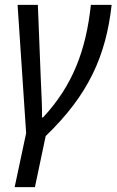

<svg xmlns="http://www.w3.org/2000/svg" viewBox="-20 -556 477 786"><path d="M40 210H123L167 1C343 -168 414 -329 437 -536H352C332 -349 277 -205 156 -75H152C153 -115 149 -184 147 -232L135 -536H52L87 -11Z"/></svg>

Font: Noto Sans SemiCondensed
Style: Italic
Weight: 400
Width: 4
Italic angle: -12°
Designer: Monotype Design Team
Foundry: Monotype Imaging Inc.
Version: Version 2.013